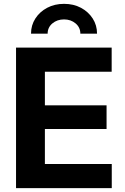

<svg xmlns="http://www.w3.org/2000/svg" viewBox="-20 -974 647 994"><path d="M63 0V-727.5H558.1V-602.5H212.4V-428.7H531.7V-306.2H212.4V-125H558.6V0ZM311.5 -954.1Q360.8 -954.1 399.2 -933.6Q437.5 -913.1 460 -878.2Q482.4 -843.3 482.4 -799.8H396Q396 -832 371.3 -852.8Q346.7 -873.5 311.5 -873.5Q275.9 -873.5 251.2 -852.8Q226.6 -832 226.6 -799.8H140.6Q140.6 -843.3 163.1 -878.2Q185.5 -913.1 224.1 -933.6Q262.7 -954.1 311.5 -954.1Z"/></svg>

Font: Inter 18pt
Style: Bold
Weight: 700
Designer: Rasmus Andersson
Foundry: rsms
Version: Version 4.001;git-66647c0bb